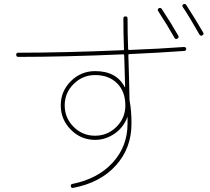

<svg xmlns="http://www.w3.org/2000/svg" viewBox="-20 -871 1040 949"><path d="M599.6 -349.6Q599.6 -418.9 558.6 -459.5Q517.6 -500 450.2 -500Q388.7 -500 344.2 -456.1Q299.8 -412.1 299.8 -350.1Q299.8 -288.1 343.8 -244.1Q387.7 -200.2 449.7 -200.2Q511.7 -200.2 555.7 -244.1Q599.6 -288.1 599.6 -349.6ZM70.3 -589.8Q60.5 -589.8 60.1 -600.1Q59.6 -610.4 70.3 -610.4Q294.9 -610.4 588.9 -623Q592.8 -623 592.8 -627.9Q589.8 -704.1 589.8 -780.3Q589.8 -790 600.1 -790Q610.4 -790 610.4 -780.3Q610.4 -704.1 613.3 -628.9Q613.3 -624 618.2 -624Q770.5 -629.9 888.7 -638.7Q899.4 -638.7 900.4 -629.9Q900.4 -619.1 889.6 -619.1Q769.5 -610.4 618.2 -603.5Q614.3 -603.5 614.3 -597.7Q614.3 -593.8 614.7 -585.4Q615.2 -577.1 615.2 -573.2Q619.1 -449.2 620.1 -379.9Q620.1 -373 621.1 -370.1Q629.9 -324.2 629.9 -259.8Q629.9 -138.7 552.7 -53.2Q475.6 32.2 341.8 57.6Q332 59.6 330.1 49.8Q328.1 40 337.9 38.1Q463.9 12.7 537.1 -67.4Q610.4 -147.5 610.4 -259.8V-292L609.4 -293V-292Q590.8 -241.2 546.4 -210.4Q502 -179.7 450.2 -179.7Q379.9 -179.7 330.1 -230Q280.3 -280.3 280.3 -350.1Q280.3 -419.9 330.1 -469.7Q379.9 -519.5 450.2 -519.5Q555.7 -519.5 596.7 -440.4Q596.7 -439.5 597.7 -439.5L598.6 -440.4Q596.7 -526.4 594.7 -572.3Q594.7 -576.2 594.2 -584.5Q593.8 -592.8 593.8 -596.7Q593.8 -602.5 589.8 -602.5Q295.9 -589.8 70.3 -589.8ZM842.8 -683.6Q809.6 -742.2 761.7 -816.4Q756.8 -825.2 764.6 -830.1Q773.4 -835 779.3 -827.1Q826.2 -755.9 861.3 -694.3Q866.2 -685.5 856.9 -680.2Q847.7 -674.8 842.8 -683.6ZM900.4 -846.7Q948.2 -772.5 984.4 -710Q989.3 -701.2 980 -696.3Q970.7 -691.4 965.8 -700.2Q916 -788.1 883.8 -835.9Q877.9 -844.7 885.7 -849.6Q895.5 -854.5 900.4 -846.7Z"/></svg>

Font: Rounded-X Mgen+ 2m thin
Style: Regular
Weight: 100
Designer: [Source Han Sans]
Ryoko NISHIZUKA  (kana & ideographs); Paul D. Hunt (Latin, Greek & Cyrillic); Wenlong ZHANG  (bopomofo
Version: Version 1.059.20150602